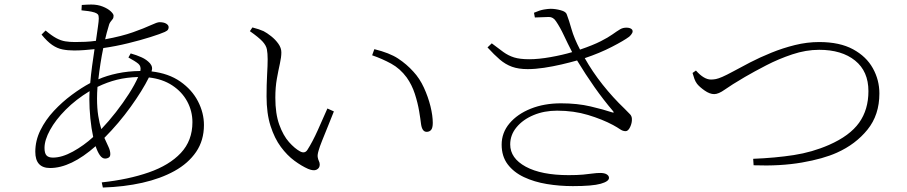

<svg xmlns="http://www.w3.org/2000/svg" viewBox="-20 -798 4040 855"><path d="M412.1 -359.9Q412.1 -315.9 417.5 -282.2Q422.9 -248.5 431.2 -223.1Q464.4 -257.8 496.3 -298.8Q528.3 -339.8 554.2 -380.4Q580.1 -420.9 595.2 -455.1Q543.9 -453.6 500.7 -442.9Q457.5 -432.1 414.1 -411.1Q413.1 -397 412.6 -384Q412.1 -371.1 412.1 -359.9ZM215.8 -96.2Q255.9 -96.2 304.7 -123Q353.5 -149.9 395 -188Q386.7 -226.1 382.3 -271.2Q377.9 -316.4 377.9 -356Q377.9 -364.3 378.2 -373.3Q378.4 -382.3 378.9 -392.1Q317.9 -355 272.7 -309.6Q227.5 -264.2 202.9 -219.2Q178.2 -174.3 178.2 -139.2Q178.2 -115.7 187 -106Q195.8 -96.2 215.8 -96.2ZM551.8 -542 562 -560.1Q588.4 -552.7 610.6 -542.7Q632.8 -532.7 647.9 -516.1Q662.1 -499.5 654.8 -480Q731 -471.2 783 -434.8Q835 -398.4 861.6 -346.9Q888.2 -295.4 888.2 -241.2Q888.2 -172.9 853.5 -121.8Q818.8 -70.8 757.1 -36.6Q695.3 -2.4 613.8 15.9Q532.2 34.2 438 37.1L433.1 14.2Q551.3 1.5 642.6 -30.3Q733.9 -62 785.4 -116.9Q836.9 -171.9 836.9 -253.9Q836.9 -303.2 813.7 -346.2Q790.5 -389.2 747.1 -417.7Q703.6 -446.3 643.1 -453.1Q614.3 -395 561.8 -322Q509.3 -249 444.8 -184.1Q455.6 -160.2 463.4 -143.3Q471.2 -126.5 471.2 -111.8Q471.2 -100.6 464.1 -96.2Q457 -91.8 448.2 -91.8Q435.1 -91.8 424.6 -106.9Q414.1 -122.1 405.8 -147Q295.4 -49.8 203.1 -49.8Q137.2 -49.8 137.2 -122.1Q137.2 -171.9 159.9 -218Q182.6 -264.2 219.7 -304Q256.8 -343.8 299.6 -375.5Q342.3 -407.2 381.8 -428.2Q384.8 -464.8 390.1 -503.9Q395.5 -543 400.9 -579.1Q379.4 -576.7 356 -575Q332.5 -573.2 310.1 -573.2Q281.7 -573.2 258.3 -577.9Q234.9 -582.5 212.6 -597.7Q190.4 -612.8 165 -644L183.1 -662.1Q210 -639.2 230.5 -628.2Q251 -617.2 270.5 -614Q290 -610.8 314 -610.8Q336.4 -610.8 359.6 -611.8Q382.8 -612.8 407.2 -616.2Q412.1 -651.9 416 -678.2Q419.9 -704.6 419.9 -715.8Q419.9 -728.5 416.3 -733.4Q412.6 -738.3 401.9 -742.2Q387.7 -746.6 373.3 -748.5Q358.9 -750.5 342.8 -752L344.2 -775.9Q356 -776.9 367.7 -777.3Q379.4 -777.8 386.2 -777.8Q414.6 -777.8 437.3 -768.8Q460 -759.8 472.9 -747.8Q485.8 -735.8 485.8 -728Q485.8 -718.3 481.7 -713.1Q477.5 -708 471.7 -700.2Q465.8 -692.4 461.9 -674.8Q459 -665 455.3 -651.9Q451.7 -638.7 448.2 -623Q522.5 -636.7 572.5 -654.5Q622.6 -672.4 651.4 -685.8Q680.2 -699.2 689.9 -699.2Q709.5 -699.2 720.2 -692.6Q731 -686 731 -676.8Q731 -670.9 728 -666Q725.1 -661.1 713.9 -655.8Q694.3 -647 650.4 -633.1Q606.4 -619.1 550.8 -605.5Q495.1 -591.8 439.9 -584Q433.1 -551.8 427.5 -515.6Q421.9 -479.5 418 -444.8Q454.1 -460.9 502.4 -471.2Q550.8 -481.4 605 -481.9Q609.4 -502.9 595.9 -514.2Q582.5 -525.4 551.8 -542Z M1167 -369.1Q1167 -420.9 1169.4 -464.4Q1171.9 -507.8 1171.9 -534.2Q1171.9 -560.5 1168.5 -578.4Q1165 -596.2 1148.4 -614Q1131.8 -631.8 1092.8 -659.2L1104 -675.8Q1134.8 -668 1153.8 -659.2Q1168.9 -651.4 1187.5 -636.7Q1206.1 -622.1 1219.5 -603.3Q1232.9 -584.5 1232.9 -564.9Q1232.9 -543.5 1226.3 -514.2Q1219.7 -484.9 1212.9 -447.3Q1206.1 -409.7 1206.1 -362.8Q1206.1 -291.5 1223.6 -242.9Q1241.2 -194.3 1266.8 -165.5Q1292.5 -136.7 1315.9 -124Q1337.4 -112.3 1349.1 -130.9Q1371.6 -166 1395 -218Q1418.5 -270 1438 -314.9L1466.8 -301.8Q1455.1 -271.5 1440.7 -236.6Q1426.3 -201.7 1414.6 -172.1Q1402.8 -142.6 1398.9 -127.9Q1393.1 -108.9 1394.8 -98.4Q1396.5 -87.9 1400.1 -80.8Q1403.8 -73.7 1403.8 -64.9Q1403.8 -49.8 1390.4 -42.7Q1377 -35.6 1352.1 -45.9Q1323.2 -58.6 1291 -82.3Q1258.8 -106 1230.7 -143.8Q1202.6 -181.6 1184.8 -237.1Q1167 -292.5 1167 -369.1ZM1791 -453.1Q1761.7 -492.7 1722.2 -514.4Q1682.6 -536.1 1637.2 -551.8L1647 -579.1Q1714.4 -562.5 1752.7 -537.4Q1791 -512.2 1820.8 -479Q1848.6 -449.2 1867.7 -407.7Q1886.7 -366.2 1897 -324.5Q1907.2 -282.7 1907.2 -251Q1907.2 -228.5 1899.9 -219.7Q1892.6 -210.9 1879.9 -210.9Q1859.9 -210.9 1855 -245.1Q1852.5 -267.1 1846.4 -303.5Q1840.3 -339.8 1827.4 -379.9Q1814.5 -419.9 1791 -453.1Z M2361.8 -720.2 2357.9 -741.2Q2383.3 -752.4 2402.1 -755.6Q2420.9 -758.8 2432.1 -758.8Q2453.1 -758.8 2476.8 -752.4Q2500.5 -746.1 2503.9 -733.9Q2513.7 -708.5 2525.1 -668Q2536.6 -627.4 2563 -577.1Q2621.6 -597.2 2655 -614.3Q2688.5 -631.3 2707.5 -645Q2726.6 -658.7 2742.2 -668Q2754.9 -675.3 2771.5 -674.8Q2788.1 -674.3 2794.9 -666Q2799.3 -659.2 2795.2 -650.9Q2791 -642.6 2782.2 -634.8Q2758.8 -617.2 2704.8 -589.4Q2650.9 -561.5 2584 -539.1Q2617.7 -479 2663.6 -421.1Q2709.5 -363.3 2761.2 -314Q2778.8 -296.9 2786.1 -288.6Q2793.5 -280.3 2793.9 -269Q2794.9 -251 2786.1 -232.4Q2777.3 -213.9 2766.1 -213.9Q2753.4 -213.9 2741.5 -222.2Q2729.5 -230.5 2710 -241.2Q2662.6 -266.6 2598.9 -285.9Q2535.2 -305.2 2460.9 -305.2Q2403.3 -305.2 2356 -285.4Q2308.6 -265.6 2280.3 -231.4Q2252 -197.3 2252 -154.8Q2252 -93.3 2321.3 -55.7Q2390.6 -18.1 2512.2 -18.1Q2551.3 -18.1 2576.7 -20.5Q2602.1 -22.9 2619.6 -25.4Q2637.2 -27.8 2652.8 -27.8Q2671.9 -27.8 2681.9 -21.5Q2691.9 -15.1 2691.9 -5.9Q2691.9 9.8 2655 20.3Q2618.2 30.8 2530.8 30.8Q2471.7 30.8 2415.3 21.5Q2358.9 12.2 2313.2 -9.3Q2267.6 -30.8 2240.7 -66.4Q2213.9 -102.1 2213.9 -153.8Q2213.9 -207 2248.8 -248.5Q2283.7 -290 2343.5 -314Q2403.3 -337.9 2478 -337.9Q2551.3 -337.9 2610.1 -324Q2668.9 -310.1 2705.1 -297.9Q2717.8 -293.5 2710 -303.2Q2667.5 -353 2627.4 -409.9Q2587.4 -466.8 2549.8 -528.8Q2519 -520 2480.5 -511Q2441.9 -502 2402.6 -496.1Q2363.3 -490.2 2330.1 -490.2Q2289.1 -490.2 2260 -500.7Q2231 -511.2 2205.8 -532.7Q2180.7 -554.2 2150.9 -586.9L2169.9 -605Q2199.7 -582 2221.7 -566.2Q2243.7 -550.3 2269.5 -542.2Q2295.4 -534.2 2336.9 -534.2Q2378.4 -534.2 2431.9 -543.7Q2485.4 -553.2 2527.8 -565.9Q2507.8 -604.5 2491.2 -640.1Q2474.6 -675.8 2456.1 -703.1Q2443.4 -722.7 2424.1 -722.4Q2404.8 -722.2 2361.8 -720.2Z M3064 -473.1 3079.1 -483.9Q3114.7 -443.8 3146 -443.8Q3157.2 -443.8 3168.2 -446Q3179.2 -448.2 3196.8 -455.8Q3214.4 -463.4 3245.1 -480Q3276.9 -497.6 3320.3 -520Q3363.8 -542.5 3414.8 -563.2Q3465.8 -584 3520 -597.4Q3574.2 -610.8 3627.9 -610.8Q3719.2 -610.8 3778.6 -578.6Q3837.9 -546.4 3866.9 -494.1Q3896 -441.9 3896 -381.8Q3896 -286.1 3843 -220.7Q3790 -155.3 3707 -118.2Q3646.5 -90.8 3550.8 -74.2Q3455.1 -57.6 3335.9 -62L3334 -90.8Q3432.1 -94.7 3514.6 -107.4Q3597.2 -120.1 3671.9 -152.8Q3764.2 -193.4 3805.7 -251.5Q3847.2 -309.6 3847.2 -392.1Q3847.2 -480.5 3787.8 -528.3Q3728.5 -576.2 3627.9 -576.2Q3568.8 -576.2 3508.1 -555.9Q3447.3 -535.6 3392.6 -507.3Q3337.9 -479 3296.9 -455.1Q3235.4 -418.9 3207.5 -398.9Q3179.7 -378.9 3160.2 -378.9Q3140.6 -378.9 3117.9 -394.8Q3095.2 -410.6 3084 -424.8Q3076.7 -434.6 3072.3 -446.8Q3067.9 -459 3064 -473.1Z"/></svg>

Font: Source Han Serif CN ExtraLight
Style: Regular
Weight: 250
Designer: Ryoko NISHIZUKA  (kana & ideographs); Frank Grießhammer (Latin, Greek & Cyrillic); Wenlong ZHANG  (bopomofo); Sandoll Co
Foundry: Adobe Systems Incorporated
Version: Version 1.001;PS 1.001;hotconv 16.6.54;makeotf.lib2.5.65590